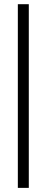

<svg xmlns="http://www.w3.org/2000/svg" viewBox="-20 -712 223 918"><path d="M65.3 186.3V-691.9H117.7V186.3Z"/></svg>

Font: Playfair 9pt SemiBold
Style: Regular
Weight: 600
Designer: Claus Eggers Sørensen
Foundry: Claus Eggers Sørensen
Version: Version 2.001;gftools[0.9.30]